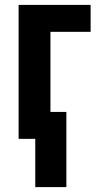

<svg xmlns="http://www.w3.org/2000/svg" viewBox="-20 -567 402 784"><path d="M350 -547V-437H186V-110H251V197H124V0H56V-547Z"/></svg>

Font: Noto Sans ExtraCondensed
Style: Bold
Weight: 700
Width: 2
Designer: Monotype Design Team
Foundry: Monotype Imaging Inc.
Version: Version 2.013; ttfautohint (v1.8.4.7-5d5b)